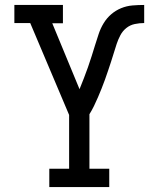

<svg xmlns="http://www.w3.org/2000/svg" viewBox="-20 -755 640 775"><path d="M179 0V-74H259V-291L102 -662H38V-735H234V-661H191L301 -395Q310 -417 318.5 -439Q327 -461 335 -483.5Q343 -506 350 -528.5Q357 -551 364 -573.5Q371 -596 378.5 -618.5Q386 -641 398.5 -661.5Q411 -682 429 -697.5Q447 -713 469 -722Q491 -731 514.5 -733Q538 -735 562 -735V-662Q543 -662 524 -658Q505 -654 490 -642Q475 -630 466 -613Q457 -596 451 -578Q445 -560 439.5 -541.5Q434 -523 428 -505Q422 -487 416 -469Q410 -451 403.5 -433Q397 -415 390 -397.5Q383 -380 375.5 -362.5Q368 -345 359.5 -327.5Q351 -310 341 -294V-74H421V0Z"/></svg>

Font: Iosevka Slab Extended
Style: Regular
Weight: 400
Width: 7
Monospace: yes
Designer: Belleve Invis
Foundry: Belleve Invis
Version: Version 11.1.1; ttfautohint (v1.8.3)